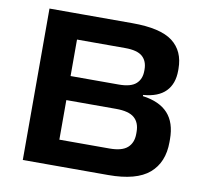

<svg xmlns="http://www.w3.org/2000/svg" viewBox="-73 -718 849 798"><g transform="rotate(10 351.0 -319.5)"><path d="M172.5 0V-109.5H419.5Q472 -109.5 495.2 -130.2Q518.5 -151 518.5 -188.5V-197Q518.5 -236 495.2 -256.2Q472 -276.5 418 -276.5H171.5V-378H411.5Q462 -378 484 -397.8Q506 -417.5 506 -452.5V-458Q506 -493.5 484.2 -512.8Q462.5 -532 411.5 -532H171V-639H423Q541.5 -639 593 -599.8Q644.5 -560.5 644.5 -485V-478Q644.5 -422 613.2 -390Q582 -358 518.5 -353V-348Q589.5 -338.5 625 -299.8Q660.5 -261 660.5 -191V-179Q660.5 -93 606.2 -46.5Q552 0 433.5 0ZM73 0V-639H208V0Z"/></g></svg>

Font: Anek Gujarati SemiExpanded SemiBold
Style: Regular
Weight: 600
Width: 6
Designer: Mrunmayee Ghaisas (Gujarati), Yesha Goshar (Latin)
Foundry: Ek Type
Version: Version 1.003